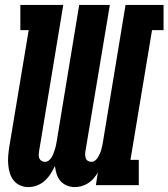

<svg xmlns="http://www.w3.org/2000/svg" viewBox="-20 -755 687 783"><path d="M96 8Q78 8 62 1Q46 -6 35.5 -19.5Q25 -33 20 -49.5Q15 -66 13.5 -84Q12 -102 13.5 -120Q15 -138 18 -157L97 -632H63V-735H238L139 -136Q138 -129 138 -121.5Q138 -114 141 -108Q144 -102 150 -98.5Q156 -95 163 -95Q172 -95 179 -100.5Q186 -106 190.5 -113.5Q195 -121 198 -129Q201 -137 203.5 -145Q206 -153 208 -161Q210 -169 211 -177L303 -735H428L328 -136Q327 -129 327.5 -121.5Q328 -114 330.5 -108Q333 -102 339 -98.5Q345 -95 353 -95Q361 -95 368 -100.5Q375 -106 379.5 -113.5Q384 -121 387.5 -129Q391 -137 393 -145Q395 -153 397 -161Q399 -169 400 -177L492 -735H647V-632H600L512 -103H546V0H371L379 -52Q372 -39 362 -27.5Q352 -16 339.5 -8Q327 0 313 4Q299 8 285 8Q268 8 252.5 1.5Q237 -5 226.5 -17Q216 -29 211 -45Q206 -61 204 -78Q196 -61 186 -45.5Q176 -30 162 -17.5Q148 -5 130.5 1.5Q113 8 96 8Z"/></svg>

Font: Iosevka Curly Slab XBdExObl
Style: Regular
Weight: 800
Width: 7
Italic angle: -9°
Monospace: yes
Designer: Belleve Invis
Foundry: Belleve Invis
Version: Version 11.1.0; ttfautohint (v1.8.3)